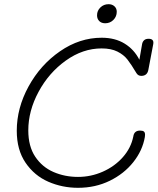

<svg xmlns="http://www.w3.org/2000/svg" viewBox="-20 -893 752 916"><path d="M711 -682 688 -561Q683 -531 654 -531Q639 -531 631 -544Q606 -586 588 -609Q570 -632 540 -647Q510 -662 465 -662Q375 -662 294 -604Q213 -546 164 -455Q115 -364 115 -271Q115 -195 148 -145.5Q181 -96 235 -72.5Q289 -49 352 -49Q414 -49 470.5 -74Q527 -99 566 -143Q605 -187 616 -242Q620 -270 648 -270Q661 -270 666.5 -265.5Q672 -261 672 -250Q672 -243 671 -239Q660 -175 616 -119.5Q572 -64 503.5 -30.5Q435 3 352 3Q277 3 210.5 -26Q144 -55 102 -116.5Q60 -178 60 -269Q60 -378 116.5 -481Q173 -584 266.5 -648.5Q360 -713 465 -713Q529 -713 574.5 -685Q620 -657 645 -608L658 -683Q660 -694 667.5 -701Q675 -708 689 -708Q716 -708 711 -682ZM443 -820Q443 -842 459 -857.5Q475 -873 498 -873Q515 -873 526 -863Q537 -853 537 -837Q537 -814 521 -798Q505 -782 482 -782Q464 -782 453.5 -792.5Q443 -803 443 -820Z"/></svg>

Font: Mali Light
Style: Italic
Weight: 300
Italic angle: -10°
Version: Version 1.000; ttfautohint (v1.6)